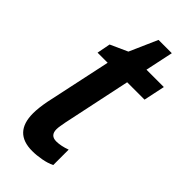

<svg xmlns="http://www.w3.org/2000/svg" viewBox="-216 -708 766 766"><g transform="rotate(45 166.5 -325.0)"><path d="M142 10Q38 10 38 -99Q38 -129 46 -171L106 -452H49L60 -509L133 -542L185 -660H260L235 -542H333L314 -452H216L155 -163Q153 -151 151 -140Q149 -129 149 -120Q149 -85 183 -85Q195 -85 210 -88Q225 -91 241 -97V-10Q221 0 193.5 5Q166 10 142 10Z"/></g></svg>

Font: Noto Sans Condensed SemiBold
Style: Italic
Weight: 600
Width: 3
Italic angle: -12°
Designer: Monotype Design Team
Foundry: Monotype Imaging Inc.
Version: Version 2.013; ttfautohint (v1.8.4.7-5d5b)